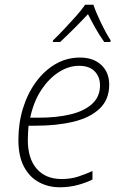

<svg xmlns="http://www.w3.org/2000/svg" viewBox="-20 -784 509 814"><path d="M233 10Q186 10 146 -11Q106 -32 82 -76.5Q58 -121 58 -191Q58 -262 77.5 -325Q97 -388 132.5 -436.5Q168 -485 215.5 -512.5Q263 -540 319 -540Q376 -540 409.5 -508.5Q443 -477 443 -425Q443 -362 402.5 -323.5Q362 -285 291.5 -268Q221 -251 130 -251H101Q100 -240 99 -224Q98 -208 98 -191Q98 -111 136 -68Q174 -25 241 -25Q281 -25 313.5 -36Q346 -47 372 -59V-23Q347 -10 310.5 0Q274 10 233 10ZM108 -285H145Q220 -285 278.5 -299Q337 -313 370.5 -343.5Q404 -374 404 -422Q404 -458 381.5 -481.5Q359 -505 315 -505Q272 -505 230.5 -479Q189 -453 156 -404Q123 -355 108 -285ZM204 -606 205 -613Q225 -632 251 -659.5Q277 -687 301.5 -714.5Q326 -742 341 -764H376Q387 -731 408 -687.5Q429 -644 449 -613L448 -606H422Q403 -632 385 -664Q367 -696 353 -724Q327 -696 295 -664Q263 -632 235 -606Z"/></svg>

Font: Noto Sans Disp ExtLt
Style: Italic
Weight: 200
Italic angle: -12°
Designer: Monotype Design Team
Foundry: Monotype Imaging Inc.
Version: Version 2.000;GOOG;noto-source:20170915:90ef993387c0